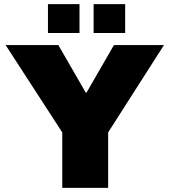

<svg xmlns="http://www.w3.org/2000/svg" viewBox="-20 -905 818 925"><path d="M280 -267 7 -688H261L393 -459H397L529 -688H770L501 -267V0H280ZM211 -885H363V-746H211ZM431 -885H583V-746H431Z"/></svg>

Font: Archivo Black
Style: Regular
Weight: 400
Designer: Hector Gatti
Foundry: Omnibus-Type
Version: Version 1.101; ttfautohint (v1.8)